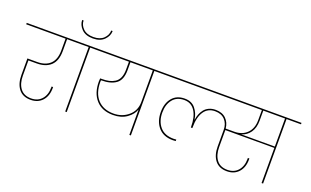

<svg xmlns="http://www.w3.org/2000/svg" viewBox="-135 -1493 3284 2025"><g transform="rotate(20 1507.0 -480.0)"><path d="M-35 -724V-740H574V-724H424V-591Q424 -481 367.5 -427.5Q311 -374 210 -374H117V-204Q117 -114 158 -60.5Q199 -7 279 -7Q354 -7 397.5 -56.5Q441 -106 441 -188V-199H458V-188Q458 -98 409.5 -44.5Q361 9 279 9Q191 9 145.5 -49Q100 -107 100 -205V-390H210Q303 -390 355 -440Q407 -490 407 -591V-724Z M666 0V-724H504V-740H845V-724H683V0ZM675 -824Q592 -824 548 -869Q504 -914 504 -969H520Q520 -919 560 -879.5Q600 -840 675 -840Q750 -840 790 -879.5Q830 -919 830 -969H846Q846 -914 801.5 -869Q757 -824 675 -824Z M1151 -154Q1248 -154 1317 -213.5Q1386 -273 1386 -368V-724H1135V-635Q1135 -526 1076 -482.5Q1017 -439 911 -439H908Q907 -431 907 -420Q907 -295 971.5 -224.5Q1036 -154 1151 -154ZM775 -724V-740H1565V-724H1403V0H1386V-285Q1366 -226 1304 -182Q1242 -138 1150 -138Q1027 -138 959 -214Q891 -290 891 -420Q891 -435 893 -455H911Q957 -455 991.5 -462.5Q1026 -470 1056 -489Q1086 -508 1102 -544.5Q1118 -581 1118 -635V-724Z M2626 -611Q2626 -529 2589.5 -477.5Q2553 -426 2493 -409H2870V-724H2626ZM2661 -188Q2661 -98 2612.5 -44.5Q2564 9 2482 9Q2394 9 2348.5 -49Q2303 -107 2303 -205V-391Q2303 -457 2263.5 -500.5Q2224 -544 2152 -544Q2071 -544 2028.5 -480.5Q1986 -417 1986 -303V-295H1969V-303Q1969 -414 1927 -479Q1885 -544 1806 -544Q1722 -544 1677 -487.5Q1632 -431 1632 -341Q1632 -243 1684.5 -182Q1737 -121 1837 -121Q1846 -121 1868 -123V-106Q1846 -104 1835 -104Q1729 -104 1672 -170Q1615 -236 1615 -341Q1615 -439 1665 -499.5Q1715 -560 1806 -560Q1884 -560 1926 -508Q1968 -456 1977 -387H1979Q1983 -419 1994 -448Q2005 -477 2025 -503Q2045 -529 2078 -544.5Q2111 -560 2153 -560Q2227 -560 2269.5 -518Q2312 -476 2318 -410H2413Q2503 -410 2556.5 -464Q2610 -518 2610 -611V-724H1495V-740H3049V-724H2887V0H2870V-394H2320V-204Q2320 -114 2361 -60.5Q2402 -7 2482 -7Q2557 -7 2600.5 -56.5Q2644 -106 2644 -188V-199H2661Z"/></g></svg>

Font: Poppins Thin
Style: Regular
Weight: 250
Designer: Ninad Kale (Devanagari), Jonny Pinhorn (Latin)
Foundry: Indian Type Foundry
Version: Version 3.200;PS 1.000;hotconv 16.6.54;makeotf.lib2.5.65590